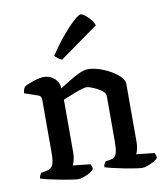

<svg xmlns="http://www.w3.org/2000/svg" viewBox="-84 -830 782 900"><g transform="rotate(-10 306.5 -379.5)"><path d="M216 0Q208 0 184.5 -3.5Q161 -7 132 -12.5Q103 -18 77.5 -24Q52 -30 40 -34Q40 -42 43.5 -49Q47 -56 50 -60L78 -65Q95 -68 104.5 -82.5Q114 -97 114 -145V-394Q114 -402 111 -409Q108 -416 99 -419L35 -441Q37 -455 40 -462Q43 -469 47 -472Q64 -482 92.5 -491Q121 -500 139 -500Q168 -500 189.5 -481Q211 -462 211 -433Q235 -448 260 -463.5Q285 -479 308.5 -489.5Q332 -500 350 -500Q373 -500 401.5 -491Q430 -482 456 -467Q482 -452 498.5 -435Q515 -418 515 -401V-125Q515 -105 511 -89.5Q507 -74 503 -68L589 -59Q591 -56 593.5 -49.5Q596 -43 596 -35Q591 -27 576.5 -19Q562 -11 546.5 -5.5Q531 0 520 0Q512 0 488.5 -3.5Q465 -7 436.5 -12.5Q408 -18 383 -24Q358 -30 346 -34Q346 -43 349.5 -49.5Q353 -56 356 -60L381 -64Q391 -66 398.5 -71.5Q406 -77 410.5 -93.5Q415 -110 415 -145V-362Q415 -372 404.5 -382Q394 -392 378.5 -400Q363 -408 349 -413Q335 -418 328 -418Q321 -418 305.5 -413.5Q290 -409 272 -402Q254 -395 238 -388.5Q222 -382 214 -379V-127Q214 -108 210 -92Q206 -76 201 -68L284 -59Q286 -56 288.5 -49.5Q291 -43 291 -35Q286 -27 272 -19Q258 -11 242.5 -5.5Q227 0 216 0ZM238 -565Q228 -569 219 -576Q210 -583 205 -589Q238 -639 270 -677Q302 -715 326.5 -737Q351 -759 360 -759Q368 -759 381 -749Q394 -739 406 -724.5Q418 -710 422 -696Z"/></g></svg>

Font: Texturina Medium
Style: Regular
Weight: 500
Designer: Guillermo Torres Carreño
Foundry: Omnibus-Type
Version: Version 1.003